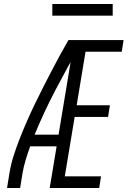

<svg xmlns="http://www.w3.org/2000/svg" viewBox="-20 -934 640 954"><path d="M15 0 27 -74Q34 -117 47.5 -159.5Q61 -202 77.5 -244Q94 -286 112 -327.5Q130 -369 150 -410.5Q170 -452 190.5 -492.5Q211 -533 232 -573.5Q253 -614 275 -654.5Q297 -695 320 -735H349L347 -721L376 -706Q314 -598 256.5 -488.5Q199 -379 152 -265H271L262 -207H130Q118 -174 108 -141Q98 -108 92 -74L80 0ZM227 0 349 -735H594L585 -677H405L361 -411H526L517 -353H351L302 -58H482L473 0ZM240 -856V-914H540V-856Z"/></svg>

Font: Iosevka Curly LtExObl
Style: Regular
Weight: 300
Width: 7
Italic angle: -9°
Monospace: yes
Designer: Belleve Invis
Foundry: Belleve Invis
Version: Version 11.1.0; ttfautohint (v1.8.3)